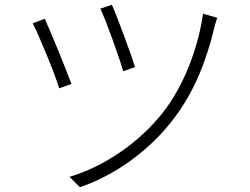

<svg xmlns="http://www.w3.org/2000/svg" viewBox="-20 -755 1040 798"><path d="M445 -735 397 -719C420 -672 477 -513 492 -459L541 -476C526 -527 466 -689 445 -735ZM824 -698C803 -551 742 -397 660 -291C561 -164 416 -64 269 -20L312 23C453 -24 602 -128 703 -263C786 -371 838 -503 870 -637C873 -649 878 -669 883 -681L824 -698ZM166 -677 116 -658C137 -620 208 -449 226 -388L277 -406C253 -471 190 -625 166 -677Z"/></svg>

Font: Noto Sans CJK KR Light
Style: Regular
Weight: 300
Designer: Ryoko NISHIZUKA (kana & ideographs); Paul D. Hunt (Latin, Greek & Cyrillic); Wenlong ZHANG (bopomofo); Sandoll Communica
Foundry: Adobe Systems Incorporated
Version: Version 1.004;PS 1.004;hotconv 1.0.82;makeotf.lib2.5.63406